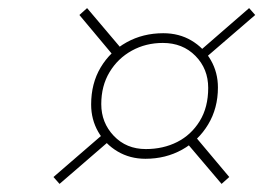

<svg xmlns="http://www.w3.org/2000/svg" viewBox="-20 -593 650 474"><path d="M339 -201Q301 -201 270.5 -219Q240 -237 222.5 -267.5Q205 -298 205 -335Q205 -387 228.5 -426.5Q252 -466 292.5 -488.5Q333 -511 383 -511Q422 -511 452.5 -493Q483 -475 500.5 -444.5Q518 -414 518 -377Q518 -326 494 -286Q470 -246 429.5 -223.5Q389 -201 339 -201ZM127 -139 112 -156 237 -264 252 -247ZM527 -139 437 -245 457 -262 546 -156ZM340 -225Q383 -225 417.5 -242.5Q452 -260 473 -294Q494 -328 494 -376Q494 -423 462.5 -455Q431 -487 382 -487Q340 -487 305.5 -468Q271 -449 250.5 -415Q230 -381 230 -336Q230 -290 261 -257.5Q292 -225 340 -225ZM263 -452 176 -556 195 -573 283 -469ZM487 -450 473 -467 595 -573 610 -556Z"/></svg>

Font: Exo Thin Thin
Style: Italic
Weight: 250
Italic angle: -9°
Version: Version 2.000